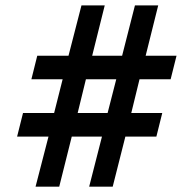

<svg xmlns="http://www.w3.org/2000/svg" viewBox="-20 -697 679 717"><path d="M501 -400.9 470.2 -274.9H585.9L564 -187H448.2L400.9 0H313L360.8 -187H248L201.2 0H112.8L161.1 -187H43.9L65.9 -274.9H182.1L213.9 -400.9H97.2L119.1 -488.8H235.8L284.2 -676.8H371.1L324.2 -488.8H436L483.9 -676.8H570.8L523.9 -488.8H639.2L617.2 -400.9ZM300.8 -400.9 270 -274.9H381.8L414.1 -400.9Z"/></svg>

Font: Clear Sans
Style: Bold Italic
Weight: 700
Italic angle: -12°
Foundry: Intel Corporation
Version: Version 1.00